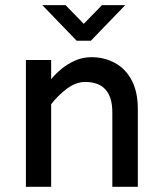

<svg xmlns="http://www.w3.org/2000/svg" viewBox="-20 -722 620 742"><path d="M414.1 0V-288.1Q414.1 -346.7 387.7 -376Q361.3 -405.3 309.6 -405.3Q273.4 -405.3 238.8 -379.4Q204.1 -353.5 177.7 -319.3V-416Q193.4 -435.5 216.8 -455.1Q240.2 -474.6 270 -487.8Q299.8 -501 333 -501Q382.8 -501 423.8 -479Q464.8 -457 488.8 -412.1Q512.7 -367.2 512.7 -299.8V0ZM80.1 0V-490.2H177.7V0ZM276.4 -564.5 143.6 -702.1H233.4L303.7 -629.9L374 -702.1H463.9L331.1 -564.5Z"/></svg>

Font: Sen Medium
Style: Regular
Weight: 500
Designer: Kosal Sen, Philatype
Foundry: Philatype
Version: Version 2.000;gftools[0.9.31]